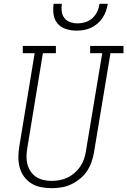

<svg xmlns="http://www.w3.org/2000/svg" viewBox="-20 -975 665 1003"><path d="M249 8Q221 8 193.5 2.5Q166 -3 143.5 -17Q121 -31 105.5 -52.5Q90 -74 83 -100Q76 -126 76 -154.5Q76 -183 81 -211L161 -697H99V-735H272V-697H204L123 -204Q119 -182 118.5 -160Q118 -138 123 -118Q128 -98 139.5 -80.5Q151 -63 168 -51.5Q185 -40 206.5 -35Q228 -30 249 -30Q271 -30 292 -34Q313 -38 333 -47.5Q353 -57 370 -72Q387 -87 399.5 -105.5Q412 -124 419 -144.5Q426 -165 429 -186L514 -697H451V-735H625V-697H557L471 -179Q467 -154 458 -128.5Q449 -103 434 -80.5Q419 -58 397 -40.5Q375 -23 350.5 -11.5Q326 0 300 4Q274 8 249 8ZM379 -815Q351 -815 324.5 -823.5Q298 -832 281 -851.5Q264 -871 260 -899Q256 -927 260 -955H303Q300 -935 302.5 -915Q305 -895 316.5 -880.5Q328 -866 346.5 -859.5Q365 -853 385 -853Q406 -853 426.5 -859.5Q447 -866 463 -880.5Q479 -895 488 -914.5Q497 -934 500 -955H543Q540 -936 533.5 -917.5Q527 -899 516 -882Q505 -865 489 -851.5Q473 -838 454.5 -829.5Q436 -821 417 -818Q398 -815 379 -815Z"/></svg>

Font: Iosevka Curly Slab XLtEx
Style: Italic
Weight: 200
Width: 7
Italic angle: -9°
Monospace: yes
Designer: Belleve Invis
Foundry: Belleve Invis
Version: Version 11.1.0; ttfautohint (v1.8.3)